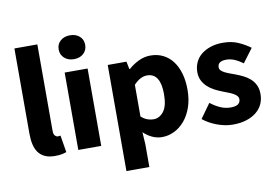

<svg xmlns="http://www.w3.org/2000/svg" viewBox="-90 -875 1753 1212"><g transform="rotate(-10 786.5 -269.0)"><path d="M200 12Q162 12 136 0Q110 -12 94.5 -33.5Q79 -55 72 -85.5Q65 -116 65 -154V-701H212V-148Q212 -125 220.5 -116Q229 -107 238 -107Q243 -107 246.5 -107Q250 -107 256 -109L274 0Q262 5 243.5 8.5Q225 12 200 12Z M351 0V-496H498V0ZM424 -569Q387 -569 363 -590.5Q339 -612 339 -646Q339 -680 363 -701Q387 -722 424 -722Q462 -722 485.5 -701Q509 -680 509 -646Q509 -612 485.5 -590.5Q462 -569 424 -569Z M627 184V-496H747L757 -447H761Q790 -473 826.5 -490.5Q863 -508 902 -508Q947 -508 983 -490Q1019 -472 1044 -439Q1069 -406 1082.5 -359.5Q1096 -313 1096 -256Q1096 -192 1078.5 -142.5Q1061 -93 1031.5 -58.5Q1002 -24 964.5 -6Q927 12 887 12Q855 12 825 -1.5Q795 -15 769 -40L774 39V184ZM853 -108Q891 -108 918 -142.5Q945 -177 945 -254Q945 -388 859 -388Q816 -388 774 -343V-140Q794 -122 814 -115Q834 -108 853 -108Z M1341 12Q1292 12 1240.5 -7Q1189 -26 1151 -57L1217 -149Q1251 -123 1282 -110Q1313 -97 1345 -97Q1378 -97 1393 -108Q1408 -119 1408 -139Q1408 -151 1399.5 -160.5Q1391 -170 1376.5 -178Q1362 -186 1344 -192.5Q1326 -199 1307 -207Q1284 -216 1261 -228Q1238 -240 1219 -257.5Q1200 -275 1188 -298.5Q1176 -322 1176 -353Q1176 -387 1189.5 -416Q1203 -445 1228 -465Q1253 -485 1288 -496.5Q1323 -508 1366 -508Q1423 -508 1466 -488.5Q1509 -469 1541 -445L1475 -357Q1448 -377 1422 -388Q1396 -399 1370 -399Q1314 -399 1314 -360Q1314 -348 1322 -339.5Q1330 -331 1343.5 -324Q1357 -317 1374.5 -310.5Q1392 -304 1411 -297Q1435 -288 1458.5 -276.5Q1482 -265 1501.5 -248Q1521 -231 1533 -206.5Q1545 -182 1545 -148Q1545 -114 1532 -85Q1519 -56 1493 -34.5Q1467 -13 1429 -0.5Q1391 12 1341 12Z"/></g></svg>

Font: Giro Regular
Style: Bold
Weight: 700
Designer: Paul D. Hunt
Foundry: Adobe Systems Incorporated
Version: Version 1.000;PS 1.0;hotconv 1.0.88;makeotf.lib2.5.647800